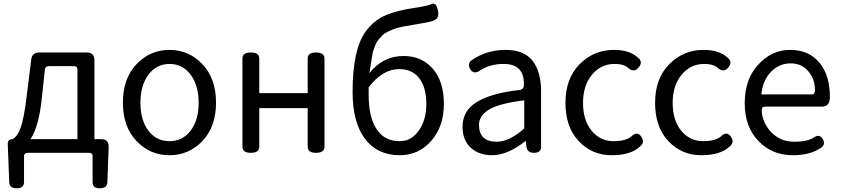

<svg xmlns="http://www.w3.org/2000/svg" viewBox="-20 -827 4553 1039"><path d="M205 -285Q189 -140 145 -74H399V-450Q399 -469 380 -469H244Q225 -469 223 -451ZM129 0Q110 0 110 19V159Q110 192 70 192Q31 192 30 159L22 -48Q22 -74 48 -74Q74 -88 91 -134Q109 -181 124 -303L149 -504Q153 -543 193 -543H449Q491 -543 491 -501V-74H527Q569 -74 568 -32L561 159Q560 192 520 192Q481 192 481 159V19Q481 0 462 0Z M1075.5 -64Q1002 13 897 13Q792 13 718.5 -64Q645 -141 645 -271.5Q645 -402 718.5 -479.5Q792 -557 897 -557Q1002 -557 1075.5 -479.5Q1149 -402 1149 -271.5Q1149 -141 1075.5 -64ZM783 -120Q826 -63 897 -63Q968 -63 1011.5 -120Q1055 -177 1055 -271Q1055 -365 1011.5 -423Q968 -481 897.5 -481Q827 -481 783.5 -423Q740 -365 740 -271Q740 -177 783 -120Z M1337 0Q1292 0 1292 -33V-510Q1292 -543 1337 -543Q1383 -543 1383 -510V-323H1645V-510Q1645 -543 1690 -543Q1736 -543 1736 -510V-33Q1736 0 1690 0Q1645 0 1645 -33V-242H1383V-33Q1383 0 1337 0Z M1975 -312Q1975 -193 2018 -128Q2061 -63 2143 -63Q2206 -63 2246 -120Q2287 -177 2287 -265Q2287 -354 2249 -403Q2211 -453 2141 -453Q2049 -453 1975 -354ZM2144 13Q2022 13 1955 -76Q1888 -165 1888 -329Q1888 -557 1957 -654Q1981 -687 2007 -708Q2033 -730 2070 -746Q2133 -771 2215 -783Q2297 -795 2315 -805Q2340 -816 2349 -774Q2359 -733 2335 -720Q2324 -710 2247 -698Q2140 -681 2120 -673Q2101 -666 2082 -657Q2063 -649 2053 -639Q2043 -629 2030 -615Q2018 -601 2011 -583Q2004 -566 1997 -543L1979 -431Q2052 -524 2164 -524Q2262 -524 2322 -455Q2382 -387 2382 -264Q2382 -142 2313 -64Q2245 13 2144 13Z M2642 13Q2572 13 2527 -28Q2483 -69 2483 -141Q2483 -229 2562 -276Q2642 -324 2792 -340Q2817 -344 2815 -371Q2817 -481 2705 -481Q2628 -481 2574 -443Q2542 -423 2524 -454Q2506 -486 2538 -505Q2617 -557 2716 -557Q2816 -557 2862 -498Q2908 -439 2908 -334V-33Q2908 0 2870 0Q2833 0 2829 -33L2825 -65Q2728 13 2642 13ZM2668 -60Q2736 -60 2817 -132V-284Q2684 -268 2628 -235Q2572 -202 2572 -152Q2572 -60 2668 -60Z M3451 -86Q3471 -56 3443 -34Q3394 13 3289 13Q3184 13 3112 -63Q3040 -139 3040 -270Q3040 -402 3116 -479Q3193 -557 3302 -557Q3388 -557 3432 -515Q3461 -493 3437 -463Q3414 -433 3383 -456Q3359 -481 3306 -481Q3231 -481 3183 -422Q3135 -364 3135 -270Q3135 -177 3181 -120Q3228 -63 3300 -63Q3372 -63 3402 -94Q3431 -117 3451 -86Z M3936 -86Q3956 -56 3928 -34Q3879 13 3774 13Q3669 13 3597 -63Q3525 -139 3525 -270Q3525 -402 3601 -479Q3678 -557 3787 -557Q3873 -557 3917 -515Q3946 -493 3922 -463Q3899 -433 3868 -456Q3844 -481 3791 -481Q3716 -481 3668 -422Q3620 -364 3620 -270Q3620 -177 3666 -120Q3713 -63 3785 -63Q3857 -63 3887 -94Q3916 -117 3936 -86Z M4270 13Q4158 13 4084 -64Q4010 -141 4010 -269Q4010 -398 4083 -477Q4156 -557 4256 -557Q4357 -557 4414 -488Q4471 -420 4471 -302L4470 -291Q4467 -250 4426 -250H4120Q4101 -250 4102 -228Q4105 -163 4154 -111Q4204 -60 4278 -60Q4353 -60 4387 -85Q4417 -103 4433 -73Q4450 -43 4419 -25Q4363 13 4270 13ZM4100 -316H4372Q4391 -316 4390 -339Q4391 -397 4355 -440Q4320 -484 4258 -484Q4196 -484 4152 -438Q4108 -393 4100 -316Z"/></svg>

Font: Swei Gothic CJK TC Regular
Style: Regular
Weight: 400
Version: Version 2.129